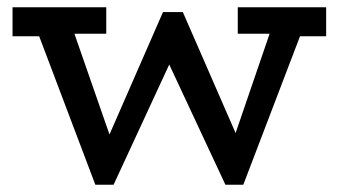

<svg xmlns="http://www.w3.org/2000/svg" viewBox="-20 -491 923 524"><path d="M870.1 -471.2V-392.1H798.8L644 13.2H595.2L441.9 -314.9L290 13.2H240.2L86.9 -392.1H14.2V-471.2H270V-398.9H183.1L278.8 -124L424.8 -458H479L623 -127.9L715.8 -398.9H628.9V-471.2Z"/></svg>

Font: BioRhyme
Style: Regular
Weight: 400
Designer: Aoife Mooney
Foundry: Aoife Mooney Type
Version: Version 1.500;PS 001.500;hotconv 1.0.88;makeotf.lib2.5.64775